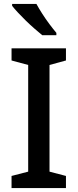

<svg xmlns="http://www.w3.org/2000/svg" viewBox="-20 -961 397 981"><path d="M39 0V-62L124 -84V-629L39 -652V-714H317V-652L233 -629V-84L317 -62V0ZM166 -941Q178 -919 195.5 -891.5Q213 -864 232.5 -838Q252 -812 268 -793V-781H196Q179 -795 156.5 -814.5Q134 -834 112 -855.5Q90 -877 71.5 -897Q53 -917 42 -931V-941Z"/></svg>

Font: Noto Sans Symbols Medium
Style: Regular
Weight: 500
Version: Version 2.002